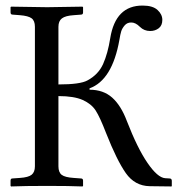

<svg xmlns="http://www.w3.org/2000/svg" viewBox="-20 -671 646 693"><path d="M18.1 0V-19Q18.1 -26.9 24.9 -26.9L51.8 -28.8Q82.5 -30.8 94.2 -40.3Q106 -49.8 106 -70.8V-574.2Q106 -596.2 94 -605Q82 -613.8 51.8 -616.2L25.9 -618.2Q18.1 -618.2 18.1 -626V-645L20 -647Q120.1 -645 150.1 -645Q180.2 -645 277.8 -647L279.8 -645V-626Q279.8 -618.2 272 -618.2L246.1 -616.2Q216.3 -614.3 203.6 -604.7Q190.9 -595.2 190.9 -574.2V-366.2Q270 -366.2 295.9 -380.9Q335 -401.9 352.1 -439.9Q369.1 -478 377.9 -533.2Q397 -651.4 495.1 -650.9Q531.2 -650.9 548.6 -635Q565.9 -619.1 565.9 -599.1Q565.9 -579.1 553 -569.1Q540 -559.1 522 -559.1Q500 -559.1 484.9 -574.2Q468.8 -590.3 453.1 -589.8Q439 -589.8 429.9 -579.3Q420.9 -568.8 417.5 -557.9Q414.1 -546.9 411.1 -527.8Q385.3 -381.8 303.2 -352.1V-347.2Q353 -347.2 385 -318.6Q417 -290 438 -233.9Q476.1 -135.7 512.5 -82.8Q548.8 -29.8 576.2 -27.8L591.8 -26.9Q599.6 -26.9 600.1 -19V0L599.1 2L520 1Q466.8 0 434.3 -45.9Q401.9 -91.8 362.8 -190.9Q340.8 -248 325.4 -272Q310.1 -295.9 278.6 -310.1Q247.1 -324.2 190.9 -324.2V-70.8Q190.9 -48.8 202.9 -39.8Q214.8 -30.8 246.1 -28.8L272 -26.9Q279.8 -26.9 279.8 -19V0L277.8 2Q230 0 150.9 0Q68.8 0 20 2Z"/></svg>

Font: Linux Libertine Display
Style: Regular
Weight: 400
Designer: Philipp H. Poll
Foundry: Philipp H. Poll
Version: Version 5.0.9